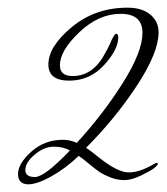

<svg xmlns="http://www.w3.org/2000/svg" viewBox="-20 -628 435 500"><path d="M312 -608Q350 -608 371.5 -590Q393 -572 393 -544Q393 -491 336.5 -405Q280 -319 204 -243Q217 -235 240 -216Q287 -179 315.5 -179Q344 -179 381 -201Q386 -204 388.5 -204Q391 -204 391 -201Q391 -198 382.5 -191Q374 -184 348.5 -171.5Q323 -159 304 -159Q285 -159 267.5 -166Q250 -173 239.5 -180Q229 -187 211 -202Q193 -217 185 -222Q149 -188 112.5 -168Q76 -148 54 -148Q27 -148 27 -175Q27 -202 61.5 -233Q96 -264 144 -264Q162 -264 180 -256Q248 -330 299.5 -411.5Q351 -493 351 -542.5Q351 -592 294 -592Q237 -592 186.5 -544Q136 -496 136 -458Q136 -430 169 -430Q223 -430 254 -490Q259 -498 266 -513Q277 -540 282.5 -540Q288 -540 288 -531Q288 -499 251 -458.5Q214 -418 160 -418Q106 -418 106 -460Q106 -507 167 -557.5Q228 -608 312 -608ZM46 -185Q46 -167 71 -167Q96 -167 162 -236Q145 -246 120 -246Q95 -246 70.5 -225.5Q46 -205 46 -185Z"/></svg>

Font: Mrs Saint Delafield
Style: Regular
Weight: 400
Designer: Alejandro Paul
Foundry: Alejandro Paul
Version: Version 1.000